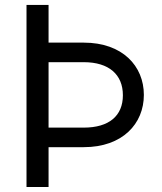

<svg xmlns="http://www.w3.org/2000/svg" viewBox="-20 -747 649 767"><path d="M174 -576.7V-727.3H85.9V0H174V-159.1H314.6C469.5 -159.1 554.7 -252.8 554.7 -367.9C554.7 -483 469.5 -576.7 314.6 -576.7ZM174 -237.2V-498.6H314.6C415.5 -498.6 470.9 -448.9 470.9 -366.5C470.9 -284.1 415.5 -237.2 314.6 -237.2Z"/></svg>

Font: Riot Sans 2.0
Style: Regular
Weight: 400
Designer: Rasmus Andersson
Foundry: rsms
Version: Version 3.006;hotconv 1.0.109;makeotfexe 2.5.65596